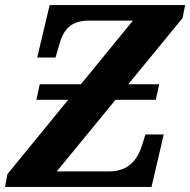

<svg xmlns="http://www.w3.org/2000/svg" viewBox="-22 -734 747 754"><path d="M121 -342 134 -403H295H481H603L590 -342H431H245ZM-2 0 7 -50 500 -653H326Q296 -653 274 -644Q252 -635 237 -616Q222 -597 213 -566L196 -508H124L173 -714H705L695 -663L201 -61H407Q438 -61 463 -71.5Q488 -82 507 -106Q526 -130 538 -170L549 -206H621L573 0Z"/></svg>

Font: Noto Serif
Style: Italic
Weight: 400
Italic angle: -12°
Designer: Monotype Design Team
Foundry: Monotype Imaging Inc.
Version: Version 2.013